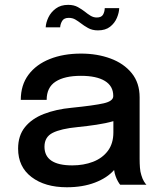

<svg xmlns="http://www.w3.org/2000/svg" viewBox="-20 -760 656 790"><path d="M255 10.5Q165 10.5 109.8 -31.5Q54.5 -73.5 54.5 -148.5Q54.5 -202 82.8 -237Q111 -272 160.8 -291.2Q210.5 -310.5 274 -316.5Q368 -326 407 -335Q446 -344 446 -364.5V-365.5Q446 -406 411.5 -427Q377 -448 313 -448Q245.5 -448 208.8 -424.2Q172 -400.5 172 -349H65.5Q65.5 -410 97.2 -452.5Q129 -495 185 -517.2Q241 -539.5 313.5 -539.5Q380 -539.5 434.8 -519.2Q489.5 -499 522 -459Q554.5 -419 554.5 -359.5V-106Q554.5 -87.5 555.8 -70.2Q557 -53 561.5 -39.5Q566 -24 572.2 -13.8Q578.5 -3.5 582.5 0H474.5Q471.5 -3 465.8 -12.8Q460 -22.5 455.5 -35.5Q451.5 -46.5 449.5 -60.5Q421 -28 370.8 -8.8Q320.5 10.5 255 10.5ZM277.5 -79.5Q324 -79.5 362.5 -94.2Q401 -109 423.8 -139.2Q446.5 -169.5 446.5 -215.5V-261.5Q415.5 -252.5 377 -246.8Q338.5 -241 298.5 -237Q231 -230.5 197 -213.5Q163 -196.5 163 -156.5Q163 -79.5 277.5 -79.5ZM470.5 -726.5Q470 -708 461 -686.5Q452 -665 433 -650Q414 -635 383 -635Q359.5 -635 342.2 -644.8Q325 -654.5 313 -664Q302 -672.5 290.2 -679.5Q278.5 -686.5 263 -686.5Q243.5 -686.5 236 -674.2Q228.5 -662 227.5 -647.5H168Q169 -667 179.2 -688.5Q189.5 -710 209.8 -725Q230 -740 260.5 -740Q284 -740 300.5 -730.8Q317 -721.5 328.5 -712.5Q340 -703 352.2 -695.5Q364.5 -688 378 -688Q397 -688 403.8 -699.5Q410.5 -711 411 -726.5Z"/></svg>

Font: Epilogue Medium
Style: Regular
Weight: 500
Designer: Tyler Finck
Foundry: Etcetera Type Co
Version: Version 2.111; ttfautohint (v1.8.3)